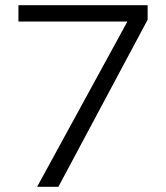

<svg xmlns="http://www.w3.org/2000/svg" viewBox="-20 -720 640 740"><path d="M123 0 471 -637H51V-700H549V-644L205 0Z"/></svg>

Font: Red Hat Mono VF Light
Style: Regular
Weight: 300
Monospace: yes
Designer: Pentagram, MCKL
Foundry: Pentagram, MCKL
Version: Version 1.023